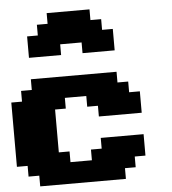

<svg xmlns="http://www.w3.org/2000/svg" viewBox="-64 -1058 1002 1116"><g transform="rotate(-5 437.5 -500.0)"><path d="M125 0H625V-62.5H687.5V-125H750V-250H500V-187.5H437.5V-125H312.5V-187.5H250V-437.5H312.5V-500H437.5V-437.5H500V-375H750V-500H687.5V-562.5H625V-625H125V-562.5H62.5V-500H0V-125H62.5V-62.5H125ZM437.5 -750H625V-875H562.5V-937.5H500V-1000H250V-937.5H187.5V-875H125V-750H312.5V-812.5H437.5Z"/></g></svg>

Font: Faithful 32x
Style: Bold
Weight: 400
Foundry: Faithful Resource Pack
Version: Version 1.0; January 27, 2023